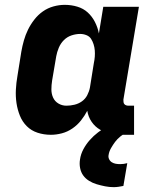

<svg xmlns="http://www.w3.org/2000/svg" viewBox="-20 -548 640 792"><path d="M190 8Q161 8 135 -0.5Q109 -9 90.5 -27.5Q72 -46 62 -71Q52 -96 48 -123Q44 -150 45.5 -178.5Q47 -207 52 -235L68 -335Q72 -358 78.5 -381Q85 -404 95.5 -425.5Q106 -447 121.5 -467Q137 -487 157 -501Q177 -515 200.5 -521.5Q224 -528 247 -528Q274 -528 299 -520.5Q324 -513 342 -496.5Q360 -480 371.5 -457.5Q383 -435 388 -410L406 -520H553L489 -137Q489 -132 489.5 -127Q490 -122 493 -118.5Q496 -115 500.5 -113.5Q505 -112 510 -112H533V8H490Q464 8 439 3.5Q414 -1 393 -13Q372 -25 358 -45.5Q344 -66 340 -91Q329 -70 314 -51Q299 -32 278.5 -18Q258 -4 235 2Q212 8 190 8ZM254 -112Q270 -112 287 -116Q304 -120 318 -130Q332 -140 340 -155.5Q348 -171 351 -187L367 -287Q370 -301 371 -314Q372 -327 371 -340Q370 -353 366 -365.5Q362 -378 355.5 -388Q349 -398 336.5 -403Q324 -408 311 -408Q293 -408 275 -402Q257 -396 243.5 -382.5Q230 -369 222.5 -351Q215 -333 212 -316L195 -216Q192 -197 192 -179Q192 -161 199 -145.5Q206 -130 221 -121Q236 -112 254 -112ZM449 224Q431 224 413.5 220.5Q396 217 379 212Q362 207 347.5 198Q333 189 323.5 176Q314 163 310.5 145.5Q307 128 310 110Q313 88 324 67.5Q335 47 350.5 29.5Q366 12 384.5 -2Q403 -16 424 -25.5Q445 -35 467 -40Q489 -45 510 -45L503 0Q489 5 476.5 15Q464 25 455 37Q446 49 438 63Q430 77 428 91Q426 100 430 108.5Q434 117 441.5 121.5Q449 126 457.5 127.5Q466 129 476 129Q483 129 490.5 128Q498 127 505 125L489 219Q479 221 469 222.5Q459 224 449 224Z"/></svg>

Font: Iosevka Heavy Extended
Style: Italic
Weight: 900
Width: 7
Italic angle: -9°
Monospace: yes
Designer: Belleve Invis
Foundry: Belleve Invis
Version: Version 32.5.0; ttfautohint (v1.8.4)